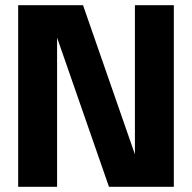

<svg xmlns="http://www.w3.org/2000/svg" viewBox="-20 -720 740 740"><path d="M400 0H650V-700H500V-125L300 -700H50V0H200V-575Z"/></svg>

Font: LS-VG5000 Bold
Style: Regular
Weight: 400
Designer: Justin Bihan, 2021
Foundry: Justin Bihan, 2021
Version: Version 1.000;Glyphs 3.1.2 (3151)